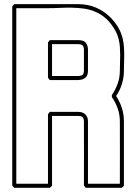

<svg xmlns="http://www.w3.org/2000/svg" viewBox="-20 -896 657 926"><path d="M231 -336.9V0Q228.5 2.4 225.8 4.9Q223.1 7.3 220.2 9.8H47.9Q45.4 6.8 43.5 3.9Q41.5 1 39.1 -1.5V-864.7Q41.5 -867.2 43.5 -870.1Q45.4 -873 47.9 -876H357.9Q403.3 -876 442.6 -859.4Q481.9 -842.8 514.2 -810.5Q522.9 -801.8 530.8 -792Q538.6 -782.2 545.4 -771.5Q564 -742.7 571.8 -709.5Q576.2 -690.9 577.6 -671.4Q579.1 -651.9 579.1 -632.1Q579.1 -612.3 578.4 -592.8Q577.6 -573.2 577.6 -555.2Q577.6 -522 568.1 -491.2Q558.6 -460.4 540 -433.1Q558.1 -405.3 567.9 -375Q577.6 -344.7 577.6 -311V0Q575.2 2.4 572.5 4.9Q569.8 7.3 566.9 9.8H393.6Q391.1 6.8 389.2 3.9Q387.2 1 384.8 -1.5Q384.8 -78.6 385 -155.3Q385.3 -231.9 384.8 -309.1Q384.8 -315.9 383.5 -320.8Q382.3 -325.7 378.4 -331.1Q373.5 -334.5 368.7 -335.7Q363.8 -336.9 357.9 -336.9ZM220.2 -356.4H357.9Q378.9 -356.4 391.6 -344.2Q404.3 -332 404.3 -311V-9.8H558.1Q558.1 -85 558.3 -159.2Q558.6 -233.4 558.1 -309.1Q558.1 -342.8 548.1 -371.6Q538.1 -400.4 519.5 -428.2V-437.5Q538.1 -465.3 548.1 -494.1Q558.1 -522.9 558.1 -556.6Q558.1 -573.2 558.8 -591.8Q559.6 -610.4 559.6 -629.9Q559.6 -649.4 558.3 -668.5Q557.1 -687.5 552.7 -705.1Q549.3 -720.2 543.2 -734.1Q537.1 -748 528.8 -760.7Q509.8 -791 487.1 -810.1Q464.4 -829.1 438.7 -839.8Q413.1 -850.6 385 -854.5Q356.9 -858.4 327.1 -858.9Q297.4 -859.4 265.9 -857.9Q234.4 -856.4 202.6 -856.4H58.6V-9.8H211.4V-345.2ZM220.2 -509.8Q217.8 -512.7 215.8 -515.6Q213.9 -518.6 211.4 -521V-691.4Q213.9 -693.8 215.8 -696.8Q217.8 -699.7 220.2 -702.6H357.9Q366.7 -702.6 377.2 -700Q387.7 -697.3 393.6 -689.9Q398.9 -683.1 401.6 -674.6Q404.3 -666 404.3 -657.2V-555.2Q404.3 -531.7 392.1 -521.5Q379.9 -511.2 357.9 -509.8ZM357.9 -529.3Q364.3 -529.8 368.9 -530.8Q373.5 -531.7 378.9 -535.6Q382.8 -540 383.8 -545.7Q384.8 -551.3 384.8 -556.6Q385.3 -606.4 384.8 -655.3Q384.8 -662.1 383.5 -667Q382.3 -671.9 378.4 -677.2Q373.5 -680.7 368.7 -681.9Q363.8 -683.1 357.9 -683.1H231V-529.3Z"/></svg>

Font: Preussische VI 9 Linie
Style: Regular
Weight: 400
Designer: Peter Wiegel
Foundry: Peter Wiegel
Version: Version 1.000 2009 initial release